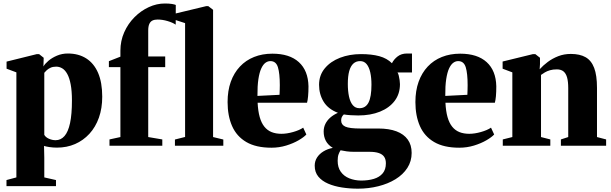

<svg xmlns="http://www.w3.org/2000/svg" viewBox="-20 -854 3579 1125"><path d="M18 236.5V201L76 185.5V-430L18.5 -451.5V-493L196 -537H209L236 -515.5L234.5 -464.5Q243 -480 263.8 -497.8Q284.5 -515.5 314 -528Q343.5 -540.5 377.5 -540.5Q440 -540.5 485.2 -511.8Q530.5 -483 554.8 -426.8Q579 -370.5 579 -287.5Q579 -219.5 559.5 -164.5Q540 -109.5 504 -70.2Q468 -31 419.8 -10Q371.5 11 314 11Q291.5 11 269.8 7.8Q248 4.5 238 1L239.5 70V185.5L308 201V236.5ZM306 -32.5Q336.5 -32.5 358 -57Q379.5 -81.5 390.5 -133Q401.5 -184.5 401.5 -265Q401.5 -321 394.2 -359.2Q387 -397.5 374.2 -420.5Q361.5 -443.5 344.8 -453.5Q328 -463.5 309.5 -463.5Q289.5 -463.5 275.8 -457Q262 -450.5 253.2 -442Q244.5 -433.5 239.5 -427.5V-64Q247.5 -49.5 266.8 -41Q286 -32.5 306 -32.5Z M621.5 0V-37L685.5 -51V-460.5H618V-495.5L685.5 -522V-557Q685.5 -614.5 707.8 -664.8Q730 -715 767.8 -753Q805.5 -791 851.8 -812.2Q898 -833.5 945.5 -833.5Q971.5 -833.5 987.5 -830.8Q1003.5 -828 1010 -825L1009.5 -709.5Q992.5 -721.5 962.2 -730.5Q932 -739.5 903.5 -739.5Q885 -739.5 873 -733.5Q861 -727.5 854.8 -713.5Q848.5 -699.5 848.5 -675.5V-523H948V-460.5H848.5V-51L931 -37V0ZM1064.5 -51.5V-718.5L1003 -738.5V-773.5L1188 -818H1200.5L1228.5 -796.5V-51L1288.5 -36.5V0H1005V-36.5Z M1570.5 11.5Q1480 11.5 1423.2 -21.8Q1366.5 -55 1340 -115.2Q1313.5 -175.5 1313.5 -256Q1313.5 -322.5 1332.2 -374.8Q1351 -427 1385.8 -464Q1420.5 -501 1468.8 -520.2Q1517 -539.5 1576 -539.5Q1676.5 -539.5 1731 -490Q1785.5 -440.5 1787.5 -348.5Q1787.5 -314.5 1785.2 -290.2Q1783 -266 1779 -252H1489.5Q1492 -202.5 1501.8 -168Q1511.5 -133.5 1529 -111.8Q1546.5 -90 1571.5 -80Q1596.5 -70 1629 -70Q1660.5 -70 1697.5 -80.5Q1734.5 -91 1756.5 -106L1775 -66Q1761 -50.5 1729.8 -32.2Q1698.5 -14 1657 -1.2Q1615.5 11.5 1570.5 11.5ZM1488.5 -292 1618 -298.5Q1618.5 -313.5 1619 -326.8Q1619.5 -340 1619.5 -355Q1619.5 -423.5 1608.5 -459.8Q1597.5 -496 1564 -496Q1549 -496 1535.2 -486Q1521.5 -476 1510.8 -452.8Q1500 -429.5 1494 -390.2Q1488 -351 1488.5 -292Z M2077.5 251.5Q2029 251.5 1983.8 244.5Q1938.5 237.5 1902.5 222Q1866.5 206.5 1845.2 180.8Q1824 155 1824 117Q1824 90.5 1837.5 69.2Q1851 48 1875 33.2Q1899 18.5 1930 12.5Q1902 -4.5 1889.2 -28.8Q1876.5 -53 1876.5 -83.5Q1876.5 -107.5 1886.5 -128Q1896.5 -148.5 1915.2 -165Q1934 -181.5 1960 -193Q1902.5 -215 1876 -258.5Q1849.5 -302 1849.5 -357Q1849.5 -413 1883 -453.5Q1916.5 -494 1972.2 -515.5Q2028 -537 2095.5 -537Q2157.5 -537 2202.5 -524.8Q2247.5 -512.5 2276.5 -483.5Q2288 -506.5 2310 -523.5Q2332 -540.5 2365 -540.5H2394V-429.5H2309Q2313.5 -423.5 2316.5 -411Q2319.5 -398.5 2321.5 -384.8Q2323.5 -371 2323.5 -361Q2323.5 -304 2292.5 -263Q2261.5 -222 2206.5 -199.8Q2151.5 -177.5 2079 -177.5Q2057.5 -177.5 2034.2 -179Q2011 -180.5 1994.5 -183.5Q1986 -175.5 1982.5 -167.2Q1979 -159 1979 -147.5Q1979 -123 2003.5 -112Q2028 -101 2091 -101H2196.5Q2259.5 -101 2303 -84.5Q2346.5 -68 2369.2 -36.2Q2392 -4.5 2392 42Q2392 91 2366.8 130Q2341.5 169 2297.5 196Q2253.5 223 2196.8 237.2Q2140 251.5 2077.5 251.5ZM2095.5 204Q2138 204 2170.8 194Q2203.5 184 2222.2 161.8Q2241 139.5 2241 103Q2241 79.5 2231 64.8Q2221 50 2199.8 42.8Q2178.5 35.5 2145 35.5H2053.5Q2031 35.5 2011 32.8Q1991 30 1975.5 26.5Q1969 36 1963.8 50.2Q1958.5 64.5 1958.5 88Q1958.5 127 1977 152.8Q1995.5 178.5 2026.8 191Q2058 203.5 2095.5 204ZM2086 -220Q2122.5 -220 2139.5 -253.5Q2156.5 -287 2156.5 -358Q2156.5 -399 2149.5 -430Q2142.5 -461 2128 -478.5Q2113.5 -496 2090 -496Q2066.5 -496 2050.5 -481.5Q2034.5 -467 2026.2 -437.5Q2018 -408 2018 -362Q2018 -320.5 2025 -288.2Q2032 -256 2047 -238Q2062 -220 2086 -220Z M2671 11.5Q2580.5 11.5 2523.8 -21.8Q2467 -55 2440.5 -115.2Q2414 -175.5 2414 -256Q2414 -322.5 2432.8 -374.8Q2451.5 -427 2486.2 -464Q2521 -501 2569.2 -520.2Q2617.5 -539.5 2676.5 -539.5Q2777 -539.5 2831.5 -490Q2886 -440.5 2888 -348.5Q2888 -314.5 2885.8 -290.2Q2883.5 -266 2879.5 -252H2590Q2592.5 -202.5 2602.2 -168Q2612 -133.5 2629.5 -111.8Q2647 -90 2672 -80Q2697 -70 2729.5 -70Q2761 -70 2798 -80.5Q2835 -91 2857 -106L2875.5 -66Q2861.5 -50.5 2830.2 -32.2Q2799 -14 2757.5 -1.2Q2716 11.5 2671 11.5ZM2589 -292 2718.5 -298.5Q2719 -313.5 2719.5 -326.8Q2720 -340 2720 -355Q2720 -423.5 2709 -459.8Q2698 -496 2664.5 -496Q2649.5 -496 2635.8 -486Q2622 -476 2611.2 -452.8Q2600.5 -429.5 2594.5 -390.2Q2588.5 -351 2589 -292Z M2982 -51V-430L2925 -451.5V-493.5L3103 -537H3116.5L3144 -515.5V-478.5L3142 -448Q3162 -470.5 3189.5 -491Q3217 -511.5 3251 -524.8Q3285 -538 3324.5 -538Q3377.5 -538 3411.2 -518.8Q3445 -499.5 3461.5 -456Q3478 -412.5 3478 -339V-51L3531.5 -37V0H3266.5V-37L3309.5 -51V-337.5Q3309.5 -376 3302.8 -400Q3296 -424 3281.5 -435.8Q3267 -447.5 3242.5 -447.5Q3220 -447.5 3202.8 -442.5Q3185.5 -437.5 3172.8 -430Q3160 -422.5 3150 -415V-51L3204.5 -37V0H2926V-37Z"/></svg>

Font: Merriweather 96pt Black
Style: Regular
Weight: 900
Version: Version 2.100